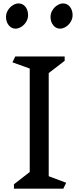

<svg xmlns="http://www.w3.org/2000/svg" viewBox="-20 -1121 468 1143"><path d="M357 2H63V-24L157 -97V-713L54 -750L71 -785H365V-759L270 -686V-72L374 -33ZM147.2 -1030.8Q147.2 -1009.7 135.9 -991.1Q124.6 -972.4 106.9 -961.4Q89.2 -950.4 72.9 -950.4Q48.4 -950.4 32.1 -970.5Q15.8 -990.6 15.8 -1020.2Q15.8 -1041.3 27.1 -1059.9Q38.5 -1078.6 56.1 -1089.6Q73.8 -1100.6 90.1 -1100.6Q115.5 -1100.6 131.4 -1080.5Q147.2 -1060.4 147.2 -1030.8ZM412.2 -1030.8Q412.2 -1009.7 400.9 -991.1Q389.6 -972.4 371.9 -961.4Q354.2 -950.4 337.9 -950.4Q313.4 -950.4 297.1 -970.5Q280.8 -990.6 280.8 -1020.2Q280.8 -1041.3 292.1 -1059.9Q303.5 -1078.6 321.1 -1089.6Q338.8 -1100.6 355.1 -1100.6Q380.5 -1100.6 396.4 -1080.5Q412.2 -1060.4 412.2 -1030.8Z"/></svg>

Font: Inknut Antiqua Light
Style: Regular
Weight: 300
Designer: Claus Eggers Sørensen
Foundry: Claus Eggers Sørensen
Version: Version 1.003; ttfautohint (v1.8.2) -l 8 -r 50 -G 200 -x 14 